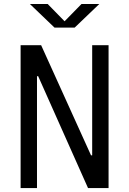

<svg xmlns="http://www.w3.org/2000/svg" viewBox="-20 -961 660 981"><path d="M175 -571.7H169V0H85.3V-730H190.2L445 -167.5H451V-730H534.7V0H429.8ZM258.5 -820H361.5L487.5 -940.7H396.5L310 -852.3L223.5 -940.7H132.5Z"/></svg>

Font: Monaspace Neon Var
Style: Regular
Weight: 400
Designer: Riley Cran and the Lettermatic Team
Version: Version 1.000 (Monaspace Neon Var)